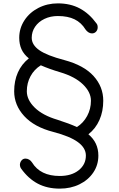

<svg xmlns="http://www.w3.org/2000/svg" viewBox="-20 -834 703 1138"><path d="M563 88Q563 144 533 188.5Q503 233 451 258.5Q399 284 334 284Q260 284 204 254.5Q148 225 105 165Q98 155 98 141Q99 127 108 116.5Q117 106 131 106Q142 106 152.5 112Q163 118 170 129Q219 209 334 209Q404 209 446.5 175Q489 141 489 88Q489 43 442 8.5Q395 -26 296 -52Q183 -81 123.5 -146Q64 -211 64 -293Q64 -355 86 -404.5Q108 -454 151 -488Q121 -512 107.5 -542Q94 -572 94 -610Q94 -666 124.5 -713Q155 -760 207.5 -787Q260 -814 323 -814Q397 -814 453 -784Q509 -754 552 -695Q559 -687 559 -672Q559 -657 549.5 -646.5Q540 -636 525 -636Q514 -636 504 -642.5Q494 -649 487 -659Q462 -700 422 -719.5Q382 -739 323 -739Q279 -739 243.5 -722Q208 -705 188 -675.5Q168 -646 168 -610Q168 -568 213 -536.5Q258 -505 361 -478Q477 -447 534.5 -383.5Q592 -320 592 -237Q592 -174 569.5 -123Q547 -72 504 -38Q563 11 563 88ZM321 -124Q390 -102 436 -81Q474 -105 496.5 -146.5Q519 -188 519 -237Q519 -288 471.5 -334Q424 -380 336 -406Q272 -425 222 -447Q183 -423 161 -382.5Q139 -342 139 -293Q139 -242 186 -196Q233 -150 321 -124Z"/></svg>

Font: Tsukimi Rounded Medium
Style: Regular
Weight: 500
Designer: Takashi Funayama
Foundry: Takashi Funayama
Version: Version 1.032; ttfautohint (v1.8.3)